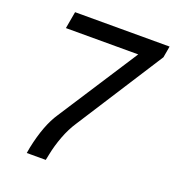

<svg xmlns="http://www.w3.org/2000/svg" viewBox="-128 -801 823 903"><g transform="rotate(20 283.5 -350.0)"><path d="M112 -29Q137 -149 183 -217L441 -615H79L94 -700H567L557 -643L279 -210Q253 -171 235 -123Q217 -75 208 -29L202 0H107Z"/></g></svg>

Font: Bai Jamjuree Medium
Style: Italic
Weight: 500
Italic angle: -10°
Version: Version 1.000; ttfautohint (v1.6)